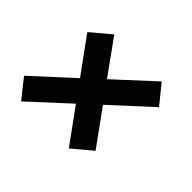

<svg xmlns="http://www.w3.org/2000/svg" viewBox="-93 -579 602 602"><g transform="rotate(45 208.0 -278.0)"><path d="M54 -100 3.5 -163.5 133 -282 47 -400.5 112 -455 195 -339.5 321.5 -456 372.5 -393 243 -274 328.5 -155.5 264 -101.5 180.5 -216.5Z"/></g></svg>

Font: Cabin Condensed SemiBold
Style: Italic
Weight: 600
Width: 3
Italic angle: -10°
Designer: Pablo Impallari
Foundry: Pablo Impallari. http://www.impallari.com Igino Marini. http://www.ikern.com
Version: Version 3.001; ttfautohint (v1.8.3)